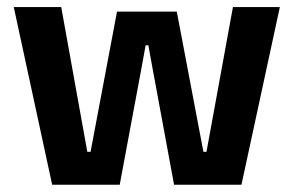

<svg xmlns="http://www.w3.org/2000/svg" viewBox="-20 -510 810 530"><path d="M310.5 0H124L18 -490.5H149L221 -91H230L303 -478H468L541.5 -91H550L623 -490.5H752.5L646.5 0H460.5L400.5 -324.5L389.5 -385H382L371 -324.5Z"/></svg>

Font: Anek Malayalam SemiBold
Style: Regular
Weight: 600
Version: Version 1.003